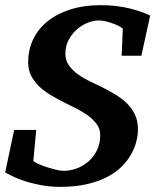

<svg xmlns="http://www.w3.org/2000/svg" viewBox="-25 -707 608 743"><path d="M522 -491.2H445.8L450.2 -595.2Q450.2 -597.7 440.9 -603Q431.6 -608.4 417.5 -614Q403.3 -619.6 387 -623.8Q370.6 -627.9 356.9 -627.9Q337.4 -627.9 314.9 -619.1Q292.5 -610.4 273.2 -593.8Q253.9 -577.1 241 -553.2Q228 -529.3 228 -499Q228 -472.7 242.4 -452.9Q256.8 -433.1 278.1 -418.2Q299.3 -403.3 323.5 -391.8Q347.7 -380.4 367.2 -371.1Q394 -357.4 419.7 -342.3Q445.3 -327.1 465.1 -308.1Q484.9 -289.1 496.8 -264.4Q508.8 -239.7 508.8 -207Q508.8 -184.1 502.4 -158.9Q496.1 -133.8 481.9 -108.9Q467.8 -84 444.8 -61.3Q421.9 -38.6 388.4 -21.5Q355 -4.4 310.3 5.9Q265.6 16.1 208 16.1Q167 16.1 131.1 9Q95.2 2 67.1 -7.6Q39.1 -17.1 20.5 -26.4Q2 -35.6 -4.9 -40L29.8 -204.1H115.2L104 -85Q103.5 -82 117.2 -75.4Q130.9 -68.8 149.9 -62.3Q168.9 -55.7 189.2 -50.8Q209.5 -45.9 222.2 -45.9Q244.6 -45.9 269.5 -54.4Q294.4 -63 315.2 -80.3Q335.9 -97.7 349.4 -123.8Q362.8 -149.9 362.8 -185.1Q362.8 -209.5 347.9 -228.5Q333 -247.6 311.8 -262.5Q290.5 -277.3 266.4 -289.1Q242.2 -300.8 224.1 -310.1Q197.3 -323.7 172.1 -338.6Q147 -353.5 127.4 -371.8Q107.9 -390.1 95.9 -413.1Q84 -436 84 -465.8Q84 -514.2 103.3 -554.7Q122.6 -595.2 158.9 -624.5Q195.3 -653.8 247.3 -670.4Q299.3 -687 365.2 -687Q398.9 -687 427.2 -683.3Q455.6 -679.7 479.2 -673.8Q502.9 -668 522 -660.9Q541 -653.8 556.2 -647Z"/></svg>

Font: Charis SIL CyrE
Style: Bold Italic
Weight: 700
Italic angle: -11°
Foundry: SIL International
Version: Version 5.000